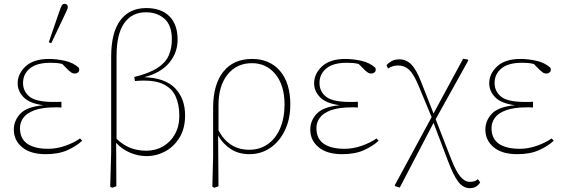

<svg xmlns="http://www.w3.org/2000/svg" viewBox="-20 -790 2940 1000"><path d="M218 13Q139 13 95.5 -23Q52 -59 52 -115Q52 -162 86 -198Q120 -234 206 -242Q135 -251 103.5 -283Q72 -315 72 -356Q72 -406 113.5 -444.5Q155 -483 235 -483Q274 -483 317.5 -473.5Q361 -464 391 -437Q396 -421 387.5 -414Q379 -407 370 -407Q360 -407 353.5 -411Q347 -415 339 -422L304 -457Q286 -461 272.5 -462Q259 -463 242 -463Q171 -463 135.5 -433.5Q100 -404 100 -358Q100 -314 134 -286.5Q168 -259 259 -259Q267 -259 276 -259Q285 -259 300 -260V-230Q287 -231 281.5 -231Q276 -231 272 -231Q201 -231 160 -216Q119 -201 101.5 -176.5Q84 -152 84 -123Q84 -68 122 -41.5Q160 -15 231 -15Q276 -15 321 -31Q366 -47 397 -69L408 -57Q378 -29 331.5 -8Q285 13 218 13ZM234 -570 289 -730Q296 -750 301 -760Q306 -770 317 -770Q323 -770 328 -766Q333 -762 333 -754Q333 -747 329.5 -739.5Q326 -732 317 -712L247 -565Z M587 -497V-67Q623 -33 661 -19Q699 -5 742 -5Q790 -5 829 -27.5Q868 -50 891 -91Q914 -132 914 -187Q914 -246 894 -289.5Q874 -333 824 -354.5Q774 -376 683 -368L679 -389Q756 -408 798.5 -435Q841 -462 858 -499Q875 -536 875 -586Q875 -658 837 -692Q799 -726 740 -726Q667 -726 627 -669.5Q587 -613 587 -497ZM554 182 559 5V-494Q559 -620 606.5 -684Q654 -748 742 -748Q819 -748 862 -705.5Q905 -663 905 -583Q905 -515 861 -462.5Q817 -410 731 -388Q841 -384 892.5 -330Q944 -276 944 -189Q944 -121 915 -73.5Q886 -26 840.5 -1.5Q795 23 743 23Q700 23 658 5.5Q616 -12 585 -46L586 180L564 188Z M1118 -243V-111Q1172 -10 1278 -10Q1333 -10 1374.5 -39Q1416 -68 1439 -121.5Q1462 -175 1462 -246Q1462 -345 1415 -403Q1368 -461 1292 -461Q1213 -461 1165.5 -402Q1118 -343 1118 -243ZM1086 182 1090 21V-228Q1090 -350 1143 -416.5Q1196 -483 1293 -483Q1385 -483 1438.5 -420.5Q1492 -358 1492 -245Q1492 -170 1464 -111.5Q1436 -53 1388 -20Q1340 13 1279 13Q1224 13 1183 -13Q1142 -39 1116 -84L1118 180L1096 188Z M1762 13Q1683 13 1639.5 -23Q1596 -59 1596 -115Q1596 -162 1630 -198Q1664 -234 1750 -242Q1679 -251 1647.5 -283Q1616 -315 1616 -356Q1616 -406 1657.5 -444.5Q1699 -483 1779 -483Q1818 -483 1861.5 -473.5Q1905 -464 1935 -437Q1940 -421 1931.5 -414Q1923 -407 1914 -407Q1904 -407 1897.5 -411Q1891 -415 1883 -422L1848 -457Q1830 -461 1816.5 -462Q1803 -463 1786 -463Q1715 -463 1679.5 -433.5Q1644 -404 1644 -358Q1644 -314 1678 -286.5Q1712 -259 1803 -259Q1811 -259 1820 -259Q1829 -259 1844 -260V-230Q1831 -231 1825.5 -231Q1820 -231 1816 -231Q1745 -231 1704 -216Q1663 -201 1645.5 -176.5Q1628 -152 1628 -123Q1628 -68 1666 -41.5Q1704 -15 1775 -15Q1820 -15 1865 -31Q1910 -47 1941 -69L1952 -57Q1922 -29 1875.5 -8Q1829 13 1762 13Z M2039 180 2036 175 2228 -180 2159 -346Q2134 -405 2110.5 -427Q2087 -449 2054 -449Q2038 -449 2024.5 -444.5Q2011 -440 2001 -433L1993 -450Q2001 -461 2018.5 -471Q2036 -481 2060 -481Q2096 -481 2122.5 -454Q2149 -427 2174 -362L2238 -199L2392 -484L2416 -480L2419 -475L2249 -169L2330 39Q2355 103 2378 130Q2401 157 2426 157Q2440 157 2449.5 154.5Q2459 152 2469 143L2481 160Q2473 173 2460 181.5Q2447 190 2427 190Q2393 190 2367.5 157.5Q2342 125 2313 48L2238 -150L2062 187Z M2674 13Q2595 13 2551.5 -23Q2508 -59 2508 -115Q2508 -162 2542 -198Q2576 -234 2662 -242Q2591 -251 2559.5 -283Q2528 -315 2528 -356Q2528 -406 2569.5 -444.5Q2611 -483 2691 -483Q2730 -483 2773.5 -473.5Q2817 -464 2847 -437Q2852 -421 2843.5 -414Q2835 -407 2826 -407Q2816 -407 2809.5 -411Q2803 -415 2795 -422L2760 -457Q2742 -461 2728.5 -462Q2715 -463 2698 -463Q2627 -463 2591.5 -433.5Q2556 -404 2556 -358Q2556 -314 2590 -286.5Q2624 -259 2715 -259Q2723 -259 2732 -259Q2741 -259 2756 -260V-230Q2743 -231 2737.5 -231Q2732 -231 2728 -231Q2657 -231 2616 -216Q2575 -201 2557.5 -176.5Q2540 -152 2540 -123Q2540 -68 2578 -41.5Q2616 -15 2687 -15Q2732 -15 2777 -31Q2822 -47 2853 -69L2864 -57Q2834 -29 2787.5 -8Q2741 13 2674 13Z"/></svg>

Font: Source Serif 4 ExtraLight
Style: Regular
Weight: 200
Designer: Frank Grießhammer
Foundry: Adobe
Version: Version 4.005;hotconv 1.1.0;makeotfexe 2.6.0